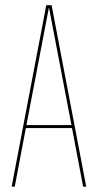

<svg xmlns="http://www.w3.org/2000/svg" viewBox="-20 -696 367 716"><path d="M23.5 0H35L76.5 -218.5H248.5L290 0H301.5L172.5 -676.5H152.5ZM78.5 -229.5 162 -666H163L246.5 -229.5Z"/></svg>

Font: Anybody Thin Condensed
Style: Regular
Weight: 100
Width: 3
Version: Version 1.113;gftools[0.9.25]